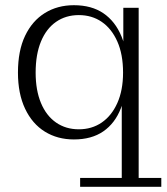

<svg xmlns="http://www.w3.org/2000/svg" viewBox="-20 -527 640 738"><path d="M264 9Q201 9 152.5 -21Q104 -51 76.5 -109Q49 -167 49 -248Q49 -332 76.5 -389.5Q104 -447 152.5 -477Q201 -507 264 -507Q332 -507 377.5 -476Q423 -445 447 -387Q471 -329 470 -249L467 -247Q467 -168 444.5 -110.5Q422 -53 377 -22Q332 9 264 9ZM283 -30Q333 -30 371 -56Q409 -82 431 -131Q453 -180 453 -248Q453 -318 431 -367.5Q409 -417 371 -443Q333 -469 283 -469Q233 -469 195.5 -443Q158 -417 137.5 -367.5Q117 -318 117 -248Q117 -180 137.5 -131Q158 -82 195.5 -56Q233 -30 283 -30ZM288 191V157H448V-158L459 -250L454 -329V-497H513V157H600V191Z"/></svg>

Font: Montagu Slab 144pt Light
Style: Regular
Weight: 300
Designer: Florian Karsten
Foundry: Florian Karsten
Version: Version 1.000